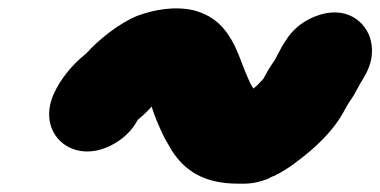

<svg xmlns="http://www.w3.org/2000/svg" viewBox="-20 -507 913 461"><path d="M245.9 -157.5C274.5 -171.8 296.1 -192.3 310.7 -219C321.9 -228.3 332.2 -238 341.5 -248C341.6 -248.7 342.5 -249.7 344.1 -251C350.4 -230 361.2 -205.1 370.1 -186C375.9 -172.2 385.7 -158.6 392.1 -146C422.5 -99 467.1 -66 552.2 -66H564.2C587.2 -66 604.4 -70.5 621.9 -77C624.1 -77.8 634.1 -84 636.8 -84C655.2 -92.7 673.4 -104 691.6 -118C736.4 -151.6 781.6 -192.2 809.1 -246C814.7 -256.4 823.3 -269.1 828.1 -276C835.4 -287.9 840.4 -299.4 848.3 -312L855.9 -325C872.1 -353 876.9 -381.2 870.3 -409.5C859.6 -454.9 810.3 -496.8 736.3 -467.5C705.2 -455.2 681.2 -435 664.3 -407L656.9 -395C650.6 -383.7 645.3 -373.7 640.9 -365C639.9 -363.7 639.4 -362.7 639.3 -362L632.3 -352C625.6 -342 619 -330.7 612.5 -318C605.1 -310 597.4 -300.9 588.9 -295L588.7 -294C585.7 -299.4 581.7 -304.5 579.1 -311C565.6 -339.8 557.1 -368.2 544.1 -396C523.6 -436.4 498.2 -467.9 446.2 -482C399.4 -493.1 349.7 -483.8 309.6 -469C266.4 -451.2 217.4 -412.8 186.5 -378C155.6 -354.1 125.7 -318.5 109.3 -282C66.5 -186.8 152.7 -110.7 245.9 -157.5Z"/></svg>

Font: Smoothie
Style: BlkIt
Weight: 900
Foundry: Cannot Into Space Fonts
Version: Version 0.8